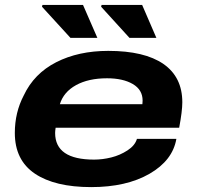

<svg xmlns="http://www.w3.org/2000/svg" viewBox="-20 -745 799 777"><path d="M503.9 -591.8 389.2 -717.8 391.1 -725.1H555.2L612.8 -591.8ZM265.1 -591.8 149.9 -717.8 151.9 -725.1H315.9L374 -591.8ZM349.1 12.2Q201.7 12.2 120.8 -42.5Q40 -97.2 40 -207Q40 -290 76.2 -358.9Q117.7 -447.3 207.5 -493.2Q297.4 -539.1 418 -539.1Q564.9 -539.1 641.4 -486.1Q717.8 -433.1 717.8 -331.1Q717.8 -295.4 705.1 -228H205.1Q203.1 -214.4 203.1 -207Q203.1 -99.1 360.8 -99.1Q395 -99.1 430.4 -107.9Q465.8 -116.7 496.1 -136.5Q526.4 -156.2 534.2 -183.1H693.8Q678.7 -95.7 585 -41.7Q491.2 12.2 349.1 12.2ZM222.2 -323.2H556.2Q557.1 -328.1 557.1 -337.9Q557.1 -381.8 517.3 -405Q477.5 -428.2 413.1 -428.2Q337.9 -428.2 287.6 -400.4Q237.3 -372.6 222.2 -323.2Z"/></svg>

Font: Archivo Expanded
Style: Bold Italic
Weight: 700
Width: 7
Italic angle: -10°
Designer: Hector Gatti
Foundry: Omnibus-Type
Version: Version 2.001